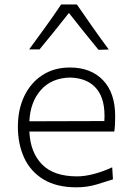

<svg xmlns="http://www.w3.org/2000/svg" viewBox="-20 -818 582 849"><path d="M317.9 10.3Q230.5 10.3 172.9 -24.4Q115.2 -59.1 87.2 -119.6Q59.1 -180.2 59.1 -257.8Q59.1 -334 87.4 -393.1Q115.7 -452.1 167.5 -485.8Q219.2 -519.5 289.1 -519.5Q381.8 -519.5 435.5 -463.4Q489.3 -407.2 489.3 -304.2Q489.3 -284.7 488.5 -268.3Q487.8 -252 485.4 -236.3H109.9Q113.8 -145 165.3 -91.6Q216.8 -38.1 321.3 -38.1Q354 -38.1 394.5 -48.6Q435.1 -59.1 476.1 -78.1L479.5 -24.9Q449.7 -15.1 407.5 -2.4Q365.2 10.3 317.9 10.3ZM441.4 -282.7Q447.3 -375.5 408.2 -424.1Q369.1 -472.7 290 -475.1Q207.5 -473.1 160.6 -419.9Q113.8 -366.7 109.9 -281.7ZM415.5 -597.7Q382.3 -638.2 349.4 -679.2Q316.4 -720.2 284.7 -760.7Q253.4 -720.7 220.9 -680.4Q188.5 -640.1 154.8 -599.6H108.9Q146 -649.9 181.6 -699.5Q217.3 -749 250.5 -798.3H319.8Q353.5 -749 388.7 -699.2Q423.8 -649.4 460.9 -599.1Z"/></svg>

Font: Pinar DS1 Light
Style: Regular
Weight: 300
Designer: Amin Abedi
Version: Version 3.000